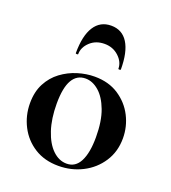

<svg xmlns="http://www.w3.org/2000/svg" viewBox="-121 -718 730 821"><g transform="rotate(20 244.5 -307.5)"><path d="M237 13Q174 13 128 -16Q82 -45 57 -93.5Q32 -142 32 -198Q32 -250 52 -288Q72 -326 105 -350.5Q138 -375 177 -387Q216 -399 254 -399Q318 -399 363.5 -369Q409 -339 433 -292Q457 -245 457 -192Q457 -131 426.5 -84.5Q396 -38 346 -12.5Q296 13 237 13ZM267 -8Q307 -8 327 -47Q347 -86 347 -157Q347 -230 328.5 -279Q310 -328 281 -353Q252 -378 220 -378Q181 -378 160.5 -343Q140 -308 140 -235Q140 -167 157 -115.5Q174 -64 203 -36Q232 -8 267 -8ZM154 -465Q154 -463 148.5 -463Q143 -463 143 -466Q143 -545 169.5 -586.5Q196 -628 246 -628Q296 -628 322 -586.5Q348 -545 348 -466Q348 -463 342.5 -463Q337 -463 337 -465Q337 -496 310.5 -520.5Q284 -545 246 -545Q206 -545 180 -520.5Q154 -496 154 -465Z"/></g></svg>

Font: Cormorant
Style: Bold
Weight: 700
Designer: Christian Thalmann (Catharsis Fonts)
Foundry: Catharsis Fonts
Version: Version 4.000